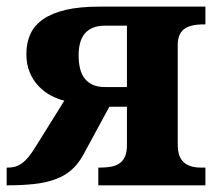

<svg xmlns="http://www.w3.org/2000/svg" viewBox="-20 -556 653 576"><path d="M294.9 -479Q272.9 -479 257.8 -472.4Q242.7 -465.8 233.4 -454.1Q224.1 -442.4 220 -426Q215.8 -409.7 215.8 -390.1Q215.8 -368.7 220 -351.1Q224.1 -333.5 233.6 -321Q243.2 -308.6 258.1 -301.8Q272.9 -294.9 294.9 -294.9H360.8V-479ZM230 -91.8Q214.8 -64 194.3 -46.1Q173.8 -28.3 145.8 -18.1Q117.7 -7.8 81.8 -3.9Q45.9 0 0 0V-53.2H2.9Q16.6 -53.2 27.3 -56.6Q38.1 -60.1 47.6 -67.4Q57.1 -74.7 66.2 -85.9Q75.2 -97.2 85 -112.8L172.9 -253.9Q152.8 -258.8 132.6 -269.5Q112.3 -280.3 95.9 -297.4Q79.6 -314.5 69.3 -338.6Q59.1 -362.8 59.1 -394Q59.1 -427.2 71 -453.6Q83 -480 109.4 -498.3Q135.7 -516.6 177.2 -526.4Q218.8 -536.1 277.8 -536.1H596.2V-482.9H592.8Q549.3 -482.9 531.2 -467.8Q513.2 -452.6 513.2 -421.9V-120.1Q513.2 -106.4 516.4 -94.5Q519.5 -82.5 527.3 -73.2Q535.2 -64 548.8 -58.6Q562.5 -53.2 583 -53.2H596.2V0H274.9V-53.2H278.8Q295.4 -53.2 310.3 -55.4Q325.2 -57.6 336.4 -64.5Q347.7 -71.3 354.2 -84.7Q360.8 -98.1 360.8 -120.1V-235.8H308.1Z"/></svg>

Font: Droids
Style: b
Weight: 700
Foundry: Ascender Corporation
Version: Version 1.00 build 113